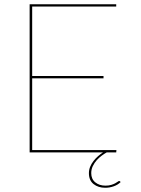

<svg xmlns="http://www.w3.org/2000/svg" viewBox="-20 -720 668 907"><path d="M543 135Q545 135 547 137L550 140Q537 153 517.5 160Q498 167 477 167Q444 167 422 149.5Q400 132 400 98Q400 82 406 67.5Q412 53 421.8 40.5Q431.5 28 443.2 17.8Q455 7.5 466.5 0H120V-700H529V-689H132V-361H469V-350H132V-11H530L529 0H484Q474 5.5 461.2 14.8Q448.5 24 437.2 36.5Q426 49 418.5 64.5Q411 80 411 98Q411 126 430.2 141.5Q449.5 157 478 157Q494 157 505.2 153.5Q516.5 150 524 146Q531.5 142 536 138.5Q540.5 135 543 135Z"/></svg>

Font: Lato Hairline
Style: Regular
Weight: 250
Designer: Lukasz Dziedzic
Foundry: Lukasz Dziedzic
Version: Version 1.104; Western+Polish opensource